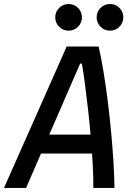

<svg xmlns="http://www.w3.org/2000/svg" viewBox="-43 -922 649 942"><path d="M-23.4 0 284.2 -693.8H440.9Q453.6 -638.7 465.1 -568.6Q476.6 -498.5 486.1 -421.9Q495.6 -345.2 502.7 -268.8Q509.8 -192.4 513.9 -123.3Q518.1 -54.2 518.6 0H415Q415.5 -44.9 412.4 -106Q409.2 -167 403.6 -235.4Q397.9 -303.7 390.4 -372.3Q382.8 -440.9 374.8 -502.4Q366.7 -564 358.9 -609.9H350.1L85 0ZM105 -168.9 125 -261.7H476.6L456.5 -168.9ZM496.6 -771.5Q469.7 -771.5 450.4 -790.8Q431.2 -810.1 431.2 -836.9Q431.2 -864.3 450.4 -883.3Q469.7 -902.3 496.6 -902.3Q523.9 -902.3 543 -883.3Q562 -864.3 562 -836.9Q562 -810.1 543 -790.8Q523.9 -771.5 496.6 -771.5ZM293.5 -771.5Q266.6 -771.5 247.3 -790.8Q228 -810.1 228 -836.9Q228 -864.3 247.3 -883.3Q266.6 -902.3 293.5 -902.3Q320.8 -902.3 339.8 -883.3Q358.9 -864.3 358.9 -836.9Q358.9 -810.1 339.8 -790.8Q320.8 -771.5 293.5 -771.5Z"/></svg>

Font: Cascadia Code
Style: Italic
Weight: 400
Italic angle: -10°
Designer: Aaron Bell
Foundry: Saja Typeworks
Version: Version 2407.024